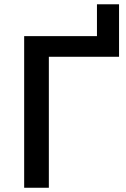

<svg xmlns="http://www.w3.org/2000/svg" viewBox="-20 -884 594 904"><path d="M93.8 -713.9H436.5V-863.8H540.5V-616.7H210V0H93.8Z"/></svg>

Font: Viking Open Sans Light
Style: Bold
Weight: 600
Foundry: Ascender Corporation
Version: Version 2.001